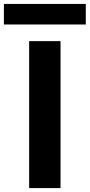

<svg xmlns="http://www.w3.org/2000/svg" viewBox="-79 -960 458 980"><path d="M69.8 0V-750H230V0ZM-59.1 -939.9H358.9V-835H-59.1Z"/></svg>

Font: Mattone
Style: Regular
Weight: 400
Width: 6
Designer: Nunzio Mazzaferro
Foundry: Collletttivo
Version: Version 2.000;Glyphs 3.2 (3217)